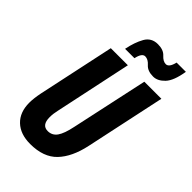

<svg xmlns="http://www.w3.org/2000/svg" viewBox="-277 -1014 1114 1114"><g transform="rotate(45 280.0 -457.5)"><path d="M283 -770Q294 -822 320 -822Q344 -822 366.5 -796.5Q389 -771 435 -771Q471 -771 503.5 -805Q536 -839 550 -925H474Q462 -874 436 -874Q413 -874 390.5 -899Q368 -924 322 -924Q269 -924 244 -879.5Q219 -835 206 -770ZM455 -222 560 -714H420L318 -242Q304 -174 283 -144.5Q262 -115 226 -115Q177 -115 177 -180Q177 -209 184 -238L285 -714H145L44 -241Q34 -191 34 -156Q34 -78 80 -34Q126 10 207 10Q316 10 373.5 -50Q431 -110 455 -222Z"/></g></svg>

Font: Noto Sans UI Condensed ExtraBold
Style: Italic
Weight: 800
Width: 3
Designer: Monotype Design Team
Foundry: Monotype Imaging Inc.
Version: 1.001